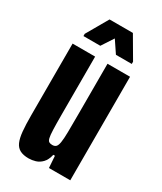

<svg xmlns="http://www.w3.org/2000/svg" viewBox="-176 -744 692 819"><g transform="rotate(30 170.0 -335.0)"><path d="M109 8Q83 8 66.5 -0.5Q50 -9 41.5 -28Q33 -47 30 -78.5Q27 -110 27 -157V-510H138V-226Q138 -178 139 -150.5Q140 -123 143 -111Q146 -99 152 -95.5Q158 -92 168 -92Q179 -92 185.5 -98Q192 -104 195 -121.5Q198 -139 198.5 -173Q199 -207 199 -264V-510H310V0H205L201 -58H193Q187 -31 173 -16.5Q159 -2 142 3Q125 8 109 8ZM51 -561V-572L112 -678H227L289 -572V-561H211L172 -619L134 -561Z"/></g></svg>

Font: Saira UltraCondensed ExtraBold
Style: Regular
Weight: 800
Width: 1
Designer: Hector Gatti with collaboration of the Omnibus-Type team
Foundry: Omnibus-Type
Version: Version 1.101